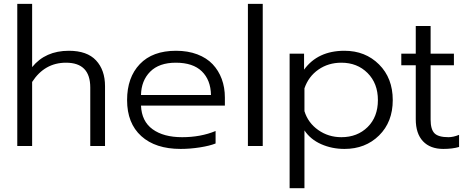

<svg xmlns="http://www.w3.org/2000/svg" viewBox="-20 -759 2441 998"><path d="M69.8 0V-738.8H147V-410.2Q215.8 -495.1 337.9 -495.1Q432.6 -495.1 479.2 -445.1Q525.9 -395 525.9 -311V0H449.2V-304.2Q449.2 -433.1 323.2 -433.1Q211.9 -433.1 147 -333V0Z M918.9 15.1Q788.1 15.1 714.4 -51.5Q640.6 -118.2 640.6 -238.8Q640.6 -356.4 706.8 -425.8Q772.9 -495.1 895 -495.1Q956.5 -495.1 1005.4 -476.6Q1054.2 -458 1085.2 -425.3Q1116.2 -392.6 1132.6 -348.4Q1148.9 -304.2 1148.9 -252V-210H712.9Q716.3 -128.4 773.2 -87.2Q830.1 -45.9 926.8 -45.9Q1023.4 -45.9 1100.6 -78.1V-13.2Q1070.3 -1 1019 7.1Q967.8 15.1 918.9 15.1ZM712.9 -265.1H1076.7Q1075.2 -343.3 1029.1 -388.2Q982.9 -433.1 894 -433.1Q807.1 -433.1 760.7 -386.5Q714.4 -339.8 712.9 -265.1Z M1268.6 0V-738.8H1345.7V0Z M1485.4 219.2V-480H1560.5V-397Q1631.8 -495.1 1770.5 -495.1Q1878.9 -495.1 1950.2 -424.1Q2021.5 -353 2021.5 -238.8Q2021.5 -125 1950.4 -54.9Q1879.4 15.1 1770.5 15.1Q1705.6 15.1 1649.7 -9.5Q1593.8 -34.2 1562.5 -81.1V219.2ZM1754.4 -45.9Q1837.4 -45.9 1890.9 -98.6Q1944.3 -151.4 1944.3 -238.8Q1944.3 -325.7 1890.6 -379.4Q1836.9 -433.1 1754.4 -433.1Q1686.5 -433.1 1635 -397.2Q1583.5 -361.3 1562.5 -299.8V-181.2Q1581.1 -120.6 1634 -83.3Q1687 -45.9 1754.4 -45.9Z M2284.2 15.1Q2216.3 15.1 2178.7 -24.7Q2141.1 -64.5 2141.1 -139.2V-419.9H2065.9V-480H2141.1V-624H2218.3V-480H2339.4V-419.9H2218.3V-137.2Q2218.3 -86.9 2238.3 -66.4Q2258.3 -45.9 2311 -45.9Q2335.9 -45.9 2366.2 -58.1V4.9Q2332 15.1 2284.2 15.1Z"/></svg>

Font: Prompt Light
Style: Regular
Weight: 300
Designer: Katatrad Team
Foundry: CadsonDemak
Version: Version 1.000;PS 001.000;hotconv 1.0.88;makeotf.lib2.5.64775